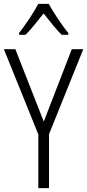

<svg xmlns="http://www.w3.org/2000/svg" viewBox="-20 -967 448 987"><path d="M231 -947H177C154 -903 109 -837 78 -797V-788H111C140 -816 175 -861 204 -898C234 -860 267 -818 297 -788H331V-797C304 -830 255 -901 231 -947ZM205 -342 59 -714H0L177 -276V0H232V-277L408 -714H349Z"/></svg>

Font: Noto Sans Devanagari Condensed Light
Style: Regular
Weight: 300
Width: 3
Designer: Jelle Bosma - Monotype Design Team
Foundry: Monotype Imaging Inc.
Version: Version 2.004